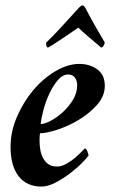

<svg xmlns="http://www.w3.org/2000/svg" viewBox="-20 -683 424 709"><path d="M130 -225Q145 -225 167.5 -237Q190 -249 212 -269Q234 -289 249.5 -314.5Q265 -340 265 -368Q265 -385 256.5 -396.5Q248 -408 232 -408Q211 -408 193 -386.5Q175 -365 161.5 -335.5Q148 -306 140 -275Q132 -244 130 -225ZM273 -447Q311 -447 339 -427Q367 -407 367 -366Q367 -328 338.5 -296Q310 -264 271 -240.5Q232 -217 191.5 -204Q151 -191 128 -191Q127 -189 126.5 -178.5Q126 -168 126 -164Q126 -146 129 -129Q132 -112 139.5 -98.5Q147 -85 159 -76.5Q171 -68 190 -68Q207 -68 225 -78Q243 -88 257.5 -100.5Q272 -113 282 -123.5Q292 -134 293 -135Q298 -135 302.5 -124.5Q307 -114 307 -109Q302 -101 283.5 -82Q265 -63 239.5 -43.5Q214 -24 185.5 -9Q157 6 133 6Q79 6 49 -32Q19 -70 19 -141Q19 -197 42.5 -251.5Q66 -306 102.5 -349.5Q139 -393 184.5 -420Q230 -447 273 -447ZM284 -663Q290 -663 295 -654Q317 -612 336 -579Q355 -546 367 -526Q364 -511 354 -507Q346 -514 333.5 -524.5Q321 -535 308.5 -545.5Q296 -556 285 -566Q274 -576 269 -581Q262 -576 247.5 -566Q233 -556 216.5 -545Q200 -534 184 -523.5Q168 -513 157 -507Q148 -511 151 -526Q170 -544 203.5 -580Q237 -616 271 -654Q280 -663 284 -663Z"/></svg>

Font: Vermiglione SemiBold
Style: Italic
Weight: 600
Italic angle: -11°
Version: Version 1.000